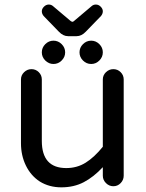

<svg xmlns="http://www.w3.org/2000/svg" viewBox="-20 -805 635 836"><path d="M236.3 -667 169.9 -735.4Q162.1 -745.1 162.1 -755.9Q162.1 -766.6 171.4 -775.9Q180.7 -785.2 192.4 -785.2Q203.1 -785.2 210.9 -778.3L287.1 -713.9Q293 -710 294.9 -710Q298.8 -710 302.7 -713.9L378.9 -778.3Q386.7 -785.2 397.5 -785.2Q409.2 -785.2 418.5 -775.9Q427.7 -766.6 427.7 -755.9Q427.7 -745.1 419.9 -735.4L353.5 -667Q335 -647.5 313.5 -647.5H276.4Q254.9 -647.5 236.3 -667ZM162.1 -577.1Q162.1 -597.7 177.2 -612.8Q192.4 -627.9 212.9 -627.9Q233.4 -627.9 248.5 -612.8Q263.7 -597.7 263.7 -577.1Q263.7 -556.6 248.5 -541.5Q233.4 -526.4 212.9 -526.4Q192.4 -526.4 177.2 -541.5Q162.1 -556.6 162.1 -577.1ZM326.2 -577.1Q326.2 -597.7 341.3 -612.8Q356.4 -627.9 377 -627.9Q397.5 -627.9 412.6 -612.8Q427.7 -597.7 427.7 -577.1Q427.7 -556.6 412.6 -541.5Q397.5 -526.4 377 -526.4Q356.4 -526.4 341.3 -541.5Q326.2 -556.6 326.2 -577.1ZM153.3 -14.6Q114.3 -40 92.8 -84Q71.3 -127.9 71.3 -181.6V-459Q71.3 -477.5 85 -490.7Q98.6 -503.9 117.2 -503.9Q135.7 -503.9 148.9 -490.7Q162.1 -477.5 162.1 -459V-191.4Q162.1 -73.2 268.6 -73.2Q315.4 -73.2 353 -96.7Q390.6 -120.1 427.7 -166V-459Q427.7 -477.5 441.4 -490.7Q455.1 -503.9 473.6 -503.9Q492.2 -503.9 505.4 -490.7Q518.6 -477.5 518.6 -459V-40Q518.6 -21.5 505.4 -7.8Q492.2 5.9 473.6 5.9Q455.1 5.9 441.4 -7.8Q427.7 -21.5 427.7 -40V-77.1Q387.7 -34.2 344.7 -11.7Q301.8 10.7 247.1 10.7Q194.3 10.7 153.3 -14.6Z"/></svg>

Font: jf-openhuninn-1.1
Style: Regular
Weight: 400
Designer: [Kosugi Maru]
      Designed by Motoya company      

      [Varela Round]
      Joe Prince(Latin component); Avraham Co
Foundry: justfont CO.,LTD.
Version: 1.1